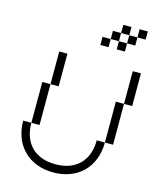

<svg xmlns="http://www.w3.org/2000/svg" viewBox="-136 -1042 923 1135"><g transform="rotate(15 325.0 -475.0)"><path d="M300 0C450 0 550 -100 550 -250H500C500 -125 425 -50 300 -50C175 -50 100 -125 100 -250H50C50 -100 150 0 300 0ZM100 -250H150V-500H100ZM150 -500H200V-700H150ZM375 -800H425V-850H375ZM425 -850H475V-900H425ZM475 -800H525V-850H475ZM475 -900H525V-950H475ZM525 -850H575V-900H525ZM550 -250H600V-500H550ZM575 -900H625V-950H575ZM600 -500H650V-700H600Z"/></g></svg>

Font: LS-VG5000 Light Shifted
Style: Regular
Weight: 400
Designer: Justin Bihan, 2021
Foundry: Justin Bihan, 2021
Version: Version 1.000;Glyphs 3.1.2 (3151)